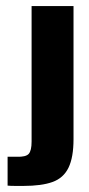

<svg xmlns="http://www.w3.org/2000/svg" viewBox="-20 -611 294 632"><path d="M57 1Q48 1 31 1Q14 1 5 0V-95H35Q65 -94 74.5 -104.5Q84 -115 84 -145V-591H222V-153Q222 -93 205.5 -59Q189 -25 153 -12Q117 1 57 1Z"/></svg>

Font: Alumni Sans ExtraBold
Style: Regular
Weight: 800
Designer: Robert E. Leuschke
Foundry: Robert E. Leuschke
Version: Version 1.018